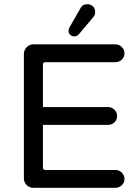

<svg xmlns="http://www.w3.org/2000/svg" viewBox="-20 -894 663 915"><path d="M306.6 -748Q306.6 -755.9 313.5 -767.6L363.3 -854.5Q373 -874 396.5 -874Q412.1 -874 422.9 -863.8Q433.6 -853.5 433.6 -836.9Q433.6 -821.3 423.8 -811.5L356.4 -731.4Q347.7 -720.7 334 -720.7Q322.3 -720.7 314.5 -728Q306.6 -735.4 306.6 -748ZM93.8 -43.9V-636.7Q93.8 -655.3 106.9 -668.9Q120.1 -682.6 138.7 -682.6H530.3Q547.9 -682.6 560.5 -669.9Q573.2 -657.2 573.2 -639.6Q573.2 -622.1 560.5 -609.9Q547.9 -597.7 530.3 -597.7H196.3Q184.6 -597.7 184.6 -585.9V-383.8H495.1Q512.7 -383.8 525.4 -371.1Q538.1 -358.4 538.1 -340.8Q538.1 -323.2 525.4 -311Q512.7 -298.8 495.1 -298.8H184.6V-95.7Q184.6 -84 196.3 -84H530.3Q547.9 -84 560.5 -71.3Q573.2 -58.6 573.2 -41Q573.2 -23.4 560.5 -11.2Q547.9 1 530.3 1H138.7Q120.1 1 106.9 -12.2Q93.8 -25.4 93.8 -43.9Z"/></svg>

Font: FakePearl
Style: Regular
Weight: 400
Version: Version 1.2